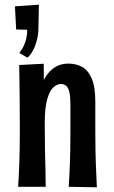

<svg xmlns="http://www.w3.org/2000/svg" viewBox="-20 -790 480 811"><path d="M96 -546.4 61.8 -566Q72.8 -580.2 80.2 -595.9Q87.6 -611.6 91.4 -628.9Q95.2 -646.2 94.8 -664.4L48.2 -665.4L43.2 -763.2L144.4 -770.2Q144.4 -770.2 144 -753.2Q143.6 -736.2 143.1 -712.7Q142.6 -689.2 142.2 -669.2Q142.2 -645.4 135.9 -620.9Q129.6 -596.4 119.3 -576.9Q109 -557.4 96 -546.4ZM389.2 1.2 270.2 -1Q271.8 -25.2 273 -47.6Q274.2 -70 275.1 -94.6Q276 -119.2 276.7 -150.9Q277.4 -182.6 277.4 -226.6Q277.4 -243.8 277.4 -262Q277.4 -280.2 277.4 -302.3Q277.4 -324.4 277.4 -351.8Q277.4 -380.8 273.4 -399.3Q269.4 -417.8 260.5 -426.5Q251.6 -435.2 237 -435.2Q221.8 -435.2 206.1 -421.6Q190.4 -408 179.7 -372Q169 -336 169 -268.8L128 -244.6Q128 -286.4 132.2 -326.6Q136.4 -366.8 146 -402.1Q155.6 -437.4 172 -464.2Q188.4 -491 212.3 -506.2Q236.2 -521.4 269 -521.4Q301.2 -521.4 326.9 -507.3Q352.6 -493.2 367.6 -457.9Q382.6 -422.6 382.6 -359.8Q382.6 -325.4 382.6 -304.3Q382.6 -283.2 382.6 -267.3Q382.6 -251.4 382.6 -231.8Q382.6 -185.8 383.3 -152.7Q384 -119.6 384.9 -94.6Q385.8 -69.6 387 -47Q388.2 -24.4 389.2 1.2ZM56.6 -1Q58.2 -26.2 59.4 -49.3Q60.6 -72.4 61.5 -98.8Q62.4 -125.2 63.1 -160.4Q63.8 -195.6 63.8 -246Q63.8 -314.2 63.1 -369.4Q62.4 -424.6 62 -462.5Q61.6 -500.4 61 -515.4L164.6 -520.8Q165.2 -504.8 165.1 -468.6Q165 -432.4 165.9 -381.2Q166.8 -330 169 -268.8Q169 -203.8 170 -156.9Q171 -110 172 -73.6Q173 -37.2 173 -1Z"/></svg>

Font: Truculenta
Style: Regular
Weight: 400
Designer: Ivan Castro, Eva Sanz & Omnibus-Type Team
Foundry: Omnibus-Type
Version: Version 1.002